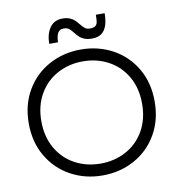

<svg xmlns="http://www.w3.org/2000/svg" viewBox="-99 -1029 1046 1130"><g transform="rotate(-10 423.5 -464.5)"><path d="M47.4 -365.7Q47.4 -477.5 97.7 -563Q147.9 -648.4 233.9 -695.1Q319.8 -741.7 423.8 -741.7Q527.8 -741.7 613.8 -695.1Q699.7 -648.4 749.8 -563Q799.8 -477.5 799.8 -365.7Q799.8 -253.9 749.8 -168.5Q699.7 -83 613.8 -36.1Q527.8 10.7 423.8 10.7Q319.8 10.7 233.9 -36.1Q147.9 -83 97.7 -168.5Q47.4 -253.9 47.4 -365.7ZM423.8 -60.1Q507.3 -60.1 575.9 -96.9Q644.5 -133.8 684.6 -203.1Q724.6 -272.5 724.6 -365.7Q724.6 -458.5 684.6 -527.8Q644.5 -597.2 575.9 -634Q507.3 -670.9 423.8 -670.9Q340.3 -670.9 271.7 -634Q203.1 -597.2 162.8 -527.8Q122.6 -458.5 122.6 -365.7Q122.6 -272.9 162.8 -203.4Q203.1 -133.8 271.7 -96.9Q340.3 -60.1 423.8 -60.1ZM403.8 -844.7Q389.6 -863.3 377.9 -872.1Q366.2 -880.9 346.7 -880.9Q319.8 -880.9 310.1 -860.1Q300.3 -839.4 300.3 -806.6H247.6Q247.6 -864.7 273.4 -902.3Q299.3 -939.9 349.6 -939.9Q374.5 -939.9 392.1 -932.9Q409.7 -925.8 420.7 -915.5Q431.6 -905.3 444.3 -889.2Q459 -871.1 470.2 -862.5Q481.4 -854 499 -854Q521 -854 531.2 -861.3Q541.5 -868.7 544.4 -883.3Q547.4 -897.9 547.4 -927.7H600.1Q600.1 -863.8 576.9 -828.6Q553.7 -793.5 501.5 -793.5Q474.6 -793.5 456.5 -800.8Q438.5 -808.1 427.7 -818.1Q417 -828.1 403.8 -844.7Z"/></g></svg>

Font: Glacial Indifference
Style: Regular
Weight: 400
Designer: Alfredo Marco Pradil
Foundry: Alfredo Marco Pradil
Version: Version 1.312